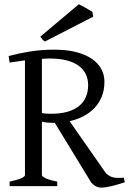

<svg xmlns="http://www.w3.org/2000/svg" viewBox="-20 -859 601 886"><path d="M210.9 -588.9Q192.4 -588.9 173.3 -587.4V-337.4Q186.5 -335 196.3 -334.5Q206.1 -334 216.8 -334Q297.9 -334 342.3 -367.9Q386.7 -401.9 386.7 -466.8Q386.7 -493.7 376.2 -516.1Q365.7 -538.6 344.2 -554.7Q322.8 -570.8 289.6 -579.8Q256.3 -588.9 210.9 -588.9ZM24.4 0V-21Q57.6 -27.8 76.4 -35.9Q95.2 -43.9 95.2 -50.8V-580.6Q78.1 -578.1 60.3 -575.4Q42.5 -572.8 24.4 -570.3L20 -600.6Q43 -606.4 66.4 -611.6Q89.8 -616.7 115.2 -620.8Q140.6 -625 168.7 -627.4Q196.8 -629.9 229 -629.9Q287.6 -629.9 331.3 -618.7Q375 -607.4 404.1 -587.4Q433.1 -567.4 447.5 -540.3Q461.9 -513.2 461.9 -481.9Q461.9 -444.3 450 -414.3Q438 -384.3 416.5 -361.3Q395 -338.4 365.7 -323Q336.4 -307.6 301.3 -299.8L462.9 -67.9Q470.2 -57.6 478.8 -51.3Q487.3 -44.9 497.8 -41.7Q508.3 -38.6 521.2 -38.1Q534.2 -37.6 550.8 -39.1L556.2 -18.1Q523.9 -7.3 494.9 -0.2Q465.8 6.8 446.8 6.8Q432.6 6.8 419.2 -1.2Q405.8 -9.3 398.9 -20L232.9 -292H225.1Q212.4 -292 199.7 -293.2Q187 -294.4 173.3 -297.4V-50.8Q173.3 -44.9 190.9 -36.4Q208.5 -27.8 244.1 -21V0ZM187.5 -667.5Q179.7 -672.4 174.8 -678Q169.9 -683.6 166 -689.9L343.8 -839.4Q349.1 -836.9 357.9 -832.3Q366.7 -827.6 376 -822.3Q385.3 -816.9 393.6 -812Q401.9 -807.1 406.2 -804.2L410.2 -782.2Z"/></svg>

Font: Akkhara
Style: Regular
Weight: 400
Designer: J. Victor Gaultney
Version: Version 1.00 June 13, 2006, initial release